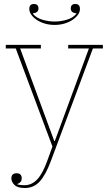

<svg xmlns="http://www.w3.org/2000/svg" viewBox="-20 -731 546 963"><path d="M105 212Q68 212 52.5 196.5Q37 181 37 164Q37 138 63 138Q89 138 89 164Q89 184 67 192V194Q74 196 83.5 197Q93 198 102 198Q140 198 167.5 168Q195 138 218 73L243 4L59 -488H9V-506H185V-488H81L252 -24H255L426 -488H322V-506H496V-488H446L235 77Q209 147 179 179.5Q149 212 105 212ZM254 -606Q227 -606 204 -613Q181 -620 164 -631.5Q147 -643 137 -657Q127 -671 127 -686Q127 -711 150 -711Q173 -711 173 -688Q173 -667 145 -664V-662Q162 -641 193 -632Q224 -623 254 -623Q284 -623 315 -632Q346 -641 363 -662V-664Q335 -667 335 -688Q335 -711 358 -711Q381 -711 381 -686Q381 -671 371 -657Q361 -643 344 -631.5Q327 -620 304 -613Q281 -606 254 -606Z"/></svg>

Font: IBM Plex Serif Thin
Style: Regular
Weight: 100
Designer: Mike Abbink, Paul van der Laan, Pieter van Rosmalen
Foundry: Bold Monday
Version: Version 3.001